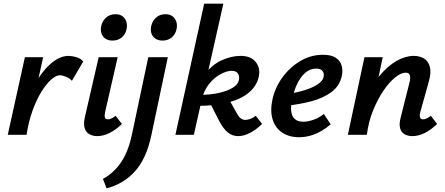

<svg xmlns="http://www.w3.org/2000/svg" viewBox="-20 -731 2415 1041"><path d="M72 0Q99 -130 144 -226Q189 -322 243.5 -375Q298 -428 352 -428Q370 -428 394.5 -421Q419 -414 431 -397L370 -293Q357 -307 337.5 -315Q318 -323 305 -323Q284 -323 257.5 -299.5Q231 -276 204.5 -233.5Q178 -191 156.5 -131.5Q135 -72 124 0ZM22 0 115 -421H214L121 0Z M507 7Q483 7 464.5 -3.5Q446 -14 439 -36.5Q432 -59 440 -95L515 -421H618L550 -124Q546 -106 548.5 -95Q551 -84 565 -84Q573 -84 582.5 -88Q592 -92 607 -103L641 -59Q607 -26 573 -9.5Q539 7 507 7ZM590 -511Q567 -511 551.5 -521.5Q536 -532 530 -550Q524 -568 529 -590Q535 -618 555.5 -636Q576 -654 606 -654Q629 -654 644 -643Q659 -632 665 -613.5Q671 -595 666 -572Q660 -544 639.5 -527.5Q619 -511 590 -511Z M696 -5 784 -421H890L800 5Q774 127 713.5 196Q653 265 558 290L538 239Q596 208 636 149.5Q676 91 696 -5ZM861 -511Q838 -511 822.5 -521.5Q807 -532 801 -550Q795 -568 800 -590Q806 -618 826.5 -636Q847 -654 877 -654Q900 -654 915 -643Q930 -632 936 -613.5Q942 -595 937 -572Q931 -544 910.5 -527.5Q890 -511 861 -511Z M931 0 1087 -711H1191L1031 0ZM1271 7Q1239 7 1214.5 -13.5Q1190 -34 1169 -74L1112 -186L1215 -204L1269 -108Q1277 -95 1287 -88Q1297 -81 1310 -81Q1324 -81 1339 -87Q1354 -93 1367 -103L1401 -59Q1369 -28 1335.5 -10.5Q1302 7 1271 7ZM1049 -157V-216Q1117 -216 1166 -227Q1215 -238 1243 -256Q1271 -274 1275 -296Q1280 -318 1270 -332.5Q1260 -347 1236 -347Q1210 -347 1176 -329Q1142 -311 1113 -275Q1084 -239 1072 -183H1030Q1048 -273 1089 -327Q1130 -381 1182.5 -404.5Q1235 -428 1284 -428Q1340 -428 1366 -395.5Q1392 -363 1384 -320Q1375 -270 1334 -233Q1293 -196 1221.5 -176.5Q1150 -157 1049 -157Z M1602 13Q1547 13 1509.5 -12.5Q1472 -38 1458 -84Q1444 -130 1457 -191Q1471 -256 1511 -311Q1551 -366 1608 -400Q1665 -434 1731 -434Q1775 -434 1799.5 -418.5Q1824 -403 1832 -376.5Q1840 -350 1833 -318Q1821 -264 1776.5 -231.5Q1732 -199 1670 -182.5Q1608 -166 1543 -159L1548 -223Q1598 -231 1638 -244Q1678 -257 1703.5 -274.5Q1729 -292 1734 -312Q1737 -321 1735 -332Q1733 -343 1723.5 -351Q1714 -359 1694 -359Q1660 -359 1634 -335.5Q1608 -312 1591 -275.5Q1574 -239 1565 -199Q1556 -160 1558.5 -131Q1561 -102 1577.5 -86.5Q1594 -71 1625 -71Q1648 -71 1678 -81Q1708 -91 1736 -113L1773 -57Q1749 -36 1721 -20Q1693 -4 1663 4.5Q1633 13 1602 13Z M2216 7Q2192 7 2174 -3Q2156 -13 2149.5 -35Q2143 -57 2152 -92L2201 -287Q2206 -307 2202.5 -322Q2199 -337 2179 -337Q2155 -337 2123 -311.5Q2091 -286 2059.5 -240Q2028 -194 2003 -132.5Q1978 -71 1969 0H1895Q1919 -107 1956 -187Q1993 -267 2038 -320.5Q2083 -374 2130.5 -401Q2178 -428 2223 -428Q2255 -428 2278.5 -414Q2302 -400 2310.5 -369.5Q2319 -339 2305 -289L2259 -124Q2254 -106 2257 -95Q2260 -84 2274 -84Q2282 -84 2291.5 -88Q2301 -92 2316 -103L2350 -59Q2316 -26 2282 -9.5Q2248 7 2216 7ZM1866 0 1956 -421H2055L1967 0Z"/></svg>

Font: Ysabeau Office
Style: Bold Italic
Weight: 700
Italic angle: -12°
Designer: Christian Thalmann (Catharsis Fonts)
Version: Version 2.001;gftools[0.9.30]; featfreeze: tnum,lnum,ss02